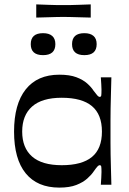

<svg xmlns="http://www.w3.org/2000/svg" viewBox="-20 -841 589 874"><path d="M250 13Q150 13 97 -52Q44 -117 44 -242Q44 -367 97 -434Q150 -501 250 -501Q297 -501 327.5 -489.5Q358 -478 377 -461Q396 -444 406 -428Q418 -412 423.5 -406Q429 -400 434 -400Q440 -400 441 -407Q442 -414 442 -433Q442 -442 441 -457.5Q440 -473 439 -489H487Q486 -446 485 -412Q484 -378 483.5 -349Q483 -320 483 -294Q483 -268 483 -242Q483 -216 483 -191Q483 -166 483.5 -137.5Q484 -109 485 -75.5Q486 -42 487 0H439Q440 -16 441 -31.5Q442 -47 442 -58Q442 -75 441 -82Q440 -89 434 -89Q429 -89 423.5 -83Q418 -77 406 -60Q396 -45 377 -28Q358 -11 327.5 1Q297 13 250 13ZM261 -89Q353 -89 398.5 -126.5Q444 -164 444 -242Q444 -320 398.5 -358Q353 -396 261 -396Q171 -396 126 -356Q81 -316 81 -242Q81 -168 126 -128.5Q171 -89 261 -89ZM176 -590Q120 -590 120 -640Q120 -665 134 -677.5Q148 -690 176 -690Q203 -690 217.5 -677.5Q232 -665 232 -640Q232 -615 218 -602.5Q204 -590 176 -590ZM364 -590Q308 -590 308 -640Q308 -665 322 -677.5Q336 -690 364 -690Q391 -690 405.5 -677.5Q420 -665 420 -640Q420 -615 406 -602.5Q392 -590 364 -590ZM145 -761V-821Q180 -820 200.5 -819Q221 -818 236.5 -818Q252 -818 268 -818Q286 -818 301 -818Q316 -818 337 -819Q358 -820 393 -821V-761Q358 -762 337 -762.5Q316 -763 300.5 -763.5Q285 -764 268 -764Q251 -764 236 -763.5Q221 -763 200.5 -762.5Q180 -762 145 -761Z"/></svg>

Font: Ojuju SemiBold
Style: Regular
Weight: 600
Designer: Chisaokwu Joboson, Mirko Velimirovic
Foundry: Udi Foundry
Version: Version 1.000